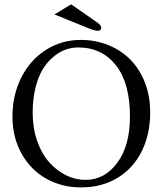

<svg xmlns="http://www.w3.org/2000/svg" viewBox="-20 -839 739 872"><path d="M303.2 -819.3 424.3 -734.9Q439.5 -723.6 439.5 -713.9Q439.5 -699.2 424.8 -699.2Q409.7 -699.2 381.8 -710.9L227.1 -773.4ZM334.5 -623.5Q304.7 -623.5 276.1 -613Q247.6 -602.5 220.5 -579.3Q193.4 -556.2 173.1 -522.5Q152.8 -488.8 140.6 -438.2Q128.4 -387.7 128.4 -327.1Q128.4 -257.3 148.9 -198.7Q169.4 -140.1 203.4 -102.1Q237.3 -64 279.8 -43Q322.3 -22 367.7 -22Q455.6 -22 512.9 -100.1Q570.3 -178.2 570.3 -309.6Q570.3 -461.9 506.3 -542.7Q442.4 -623.5 334.5 -623.5ZM662.1 -329.1Q662.1 -229.5 623.8 -152.1Q585.4 -74.7 513.7 -31.2Q441.9 12.2 348.1 12.2Q261.7 12.2 191.2 -26.9Q120.6 -65.9 78.6 -140.1Q36.6 -214.4 36.6 -310.1Q36.6 -407.2 76.7 -486.8Q116.7 -566.4 188 -612.1Q259.3 -657.7 347.2 -657.7Q414.1 -657.7 472.2 -634Q530.3 -610.4 572.3 -567.9Q614.3 -525.4 638.2 -463.9Q662.1 -402.3 662.1 -329.1Z"/></svg>

Font: Libertinage
Style: l
Weight: 400
Designer: OSP
Foundry: OSP
Version: Version 1.0; 2008; OFL relea